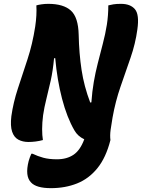

<svg xmlns="http://www.w3.org/2000/svg" viewBox="-20 -728 740 998"><path d="M203 0Q185 5 165.5 7.5Q146 10 128 10Q98 10 75.5 -2Q53 -14 43 -43.5Q33 -73 39 -124Q49 -195 73 -268Q97 -341 123 -420Q149 -499 163 -590Q172 -650 169 -700Q179 -703 196 -705.5Q213 -708 231 -708Q310 -708 348.5 -673Q387 -638 389 -547Q391 -450 404 -364.5Q417 -279 449 -195L455 -196Q459 -253 467.5 -302Q476 -351 488 -398Q500 -445 514 -499Q528 -552 535.5 -600Q543 -648 543 -700Q554 -703 569.5 -705.5Q585 -708 609 -708Q658 -708 681.5 -680Q705 -652 694 -575Q684 -501 658.5 -427.5Q633 -354 606.5 -277.5Q580 -201 565 -117Q559 -83 555 -53.5Q551 -24 554 0Q531 91 486.5 146Q442 201 380.5 225.5Q319 250 245 250Q168 250 141 220Q109 187 129 109Q132 98 135.5 89Q139 80 143 71H149Q176 84 205.5 92Q235 100 276 100Q327 100 362 76.5Q397 53 418 -4Q384 -20 367 -50Q328 -117 302.5 -215Q277 -313 267 -426L261 -425Q255 -360 243.5 -308.5Q232 -257 221 -213.5Q210 -170 204 -129Q199 -90 199 -57Q199 -24 203 0Z"/></svg>

Font: Recursive Sn Csl St XBd
Style: Italic
Weight: 800
Italic angle: -15°
Version: Version 1.079;hotconv 1.0.112;makeotfexe 2.5.65598; ttfautoh